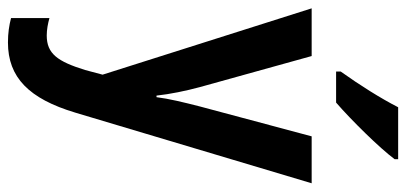

<svg xmlns="http://www.w3.org/2000/svg" viewBox="-296 -510 1046 495"><g transform="rotate(90 227.5 -263.0)"><path d="M391 -757V-766H257C234 -721 200 -667 165 -618V-606H245C290 -645 362 -718 391 -757ZM2 -543 173 -4 161 41C139 112 119 140 72 140C57 140 41 137 27 133V232C46 237 66 240 90 240C180 240 235 186 271 66L453 -543H332L255 -255C244 -212 235 -175 231 -143H227C223 -179 215 -218 205 -255L125 -543Z"/></g></svg>

Font: Noto Sans Armenian Condensed SemiBold
Style: Regular
Weight: 600
Width: 3
Designer: Monotype Design Team
Foundry: Monotype Imaging Inc.
Version: Version 2.008